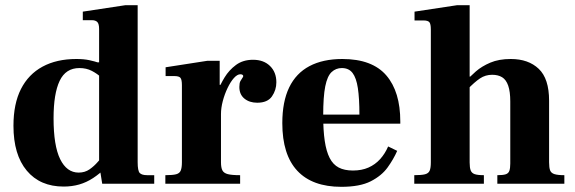

<svg xmlns="http://www.w3.org/2000/svg" viewBox="-20 -710 2224 742"><path d="M226 11Q135 11 83.5 -50.5Q32 -112 32 -224Q32 -309 61 -366Q90 -423 144.5 -452.5Q199 -482 275 -482Q304 -482 325 -477.5Q346 -473 363.5 -467Q381 -461 398 -454V-384Q387 -396 371.5 -410.5Q356 -425 335 -436Q314 -447 287 -447Q234 -447 210.5 -397.5Q187 -348 187 -253Q187 -147 212.5 -95Q238 -43 284 -43Q308 -43 326 -55.5Q344 -68 358.5 -85Q373 -102 385 -115L392 -65Q366 -39 340 -22Q314 -5 286 3Q258 11 226 11ZM375 0 363 -75V-598Q363 -618 356 -625Q349 -632 335 -632H300V-665L465 -690H512V-83Q512 -50 520 -41.5Q528 -33 549 -33H576V0ZM354 -454V-469H397V-454Z M619 0V-33Q647 -33 660.5 -36.5Q674 -40 678.5 -51Q683 -62 683 -83V-381Q683 -402 677.5 -409Q672 -416 654 -416H620V-450L781 -475H829V-382H834V-83Q834 -62 839.5 -51.5Q845 -41 860.5 -37Q876 -33 908 -33V0ZM808 -269V-319Q811 -331 821 -357Q831 -383 848 -411Q865 -439 892 -459Q919 -479 958 -479Q999 -479 1023.5 -455Q1048 -431 1048 -392Q1048 -362 1031 -337.5Q1014 -313 974 -313Q944 -313 924.5 -329Q905 -345 905 -374Q905 -389 909 -396.5Q913 -404 916.5 -408.5Q920 -413 920 -416Q920 -419 917 -421Q914 -423 909 -423Q897 -423 884 -408.5Q871 -394 859.5 -370Q848 -346 841 -319.5Q834 -293 834 -269Z M1299 12Q1187 12 1129 -50Q1071 -112 1071 -234Q1071 -317 1097.5 -372Q1124 -427 1176 -454.5Q1228 -482 1303 -482Q1361 -482 1403.5 -466Q1446 -450 1473 -418.5Q1500 -387 1513.5 -342.5Q1527 -298 1527 -240V-232H1156V-267H1369Q1369 -330 1363 -369.5Q1357 -409 1342.5 -428Q1328 -447 1301 -447Q1278 -447 1261.5 -431.5Q1245 -416 1237 -376.5Q1229 -337 1229 -263Q1229 -206 1235 -165.5Q1241 -125 1254 -99.5Q1267 -74 1289 -62.5Q1311 -51 1344 -51Q1378 -51 1404 -62.5Q1430 -74 1449 -95Q1468 -116 1480 -144L1515 -127Q1501 -95 1478 -63Q1455 -31 1413 -9.5Q1371 12 1299 12Z M1902 0V-33Q1924 -33 1934.5 -36.5Q1945 -40 1948.5 -50Q1952 -60 1952 -78V-318Q1952 -356 1944 -379Q1936 -402 1920.5 -411.5Q1905 -421 1882 -421Q1856 -421 1835 -407Q1814 -393 1785 -363L1780 -395Q1796 -414 1819 -434Q1842 -454 1875 -468Q1908 -482 1954 -482Q2022 -482 2062 -444Q2102 -406 2102 -321V-83Q2102 -62 2106 -51.5Q2110 -41 2123 -37Q2136 -33 2161 -33V0ZM1581 0V-33Q1609 -33 1622.5 -36.5Q1636 -40 1640.5 -50.5Q1645 -61 1645 -83V-596Q1645 -617 1639.5 -624Q1634 -631 1616 -631H1582V-665L1747 -690H1795V-82Q1795 -62 1799 -51.5Q1803 -41 1814.5 -37Q1826 -33 1850 -33V0ZM1757 -406V-414H1801V-406Z"/></svg>

Font: Frank Ruhl Libre ExtraBold
Style: Regular
Weight: 800
Designer: Yanek Iontef
Foundry: Fontef
Version: Version 6.003;gftools[0.9.30]